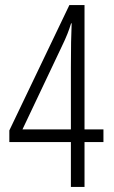

<svg xmlns="http://www.w3.org/2000/svg" viewBox="-20 -741 451 761"><path d="M261 -178V0H315V-178H390V-228H315V-721H255L17 -224V-178ZM261 -228H69L225 -557C244 -596 253 -620 262 -649L264 -648C262 -603 261 -553 261 -473Z"/></svg>

Font: Noto Sans Devanagari UI ExtraCondensed Light
Style: Regular
Weight: 300
Width: 2
Designer: Jelle Bosma - Monotype Design Team
Foundry: Monotype Imaging Inc.
Version: Version 2.004